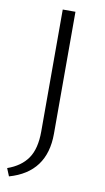

<svg xmlns="http://www.w3.org/2000/svg" viewBox="-95 -703 522 952"><g transform="rotate(10 165.5 -227.5)"><path d="M141 -44V-658H205V-44Q205 151 22 203L6 164Q74 140 107.5 91.5Q141 43 141 -44Z"/></g></svg>

Font: EauTestSC Semilight
Style: Regular
Weight: 300
Designer: Christian Thalmann (Catharsis Fonts)
Version: Version 0.001;PS 000.001;hotconv 1.0.88;makeotf.lib2.5.64775